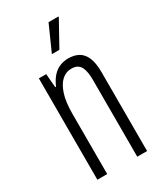

<svg xmlns="http://www.w3.org/2000/svg" viewBox="-184 -793 732 863"><g transform="rotate(-30 182.5 -361.5)"><path d="M56 0V-526H94L100 -455H104Q117 -485 134 -503.5Q151 -522 172 -530Q193 -538 214 -538Q245 -538 267 -526Q289 -514 301.5 -486Q314 -458 314 -408V0H263V-398Q263 -418 260.5 -435Q258 -452 251.5 -465Q245 -478 233.5 -484.5Q222 -491 203 -491Q176 -491 154.5 -472Q133 -453 120 -413.5Q107 -374 107 -313V0ZM161 -591 220 -723H271V-719L200 -591Z"/></g></svg>

Font: Archivo ExtraCondensed ExtraLight
Style: Regular
Weight: 250
Width: 2
Designer: Hector Gatti
Foundry: Omnibus-Type
Version: Version 2.001